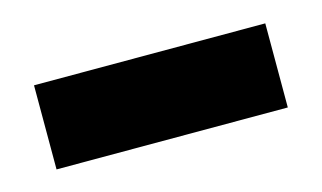

<svg xmlns="http://www.w3.org/2000/svg" viewBox="-33 -801 414 247"><g transform="rotate(-15 174.0 -677.0)"><path d="M20 -621V-733H328V-621Z"/></g></svg>

Font: Bricolage Grotesque 10pt ExtraBold
Style: Regular
Weight: 800
Designer: Mathieu Triay
Foundry: Atelier Triay
Version: Version 1.000; ttfautohint (v1.8.4.7-5d5b);gftools[0.9.32]